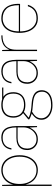

<svg xmlns="http://www.w3.org/2000/svg" viewBox="1021 -1599 810 2892"><g transform="rotate(-90 1426.0 -153.0)"><path d="M71 220V-526H87L92 -357Q103 -412 133.5 -452.5Q164 -493 209.5 -515.5Q255 -538 310 -538Q379 -538 429 -502.5Q479 -467 506.5 -404.5Q534 -342 534 -262Q534 -182 506 -120Q478 -58 428 -23Q378 12 310 12Q233 12 174.5 -34Q116 -80 91 -176V220ZM310 -8Q368 -8 413.5 -39Q459 -70 485.5 -127Q512 -184 512 -263Q512 -341 485.5 -398.5Q459 -456 413.5 -487Q368 -518 310 -518Q245 -518 198 -486Q151 -454 126 -396.5Q101 -339 101 -263Q101 -189 126 -131.5Q151 -74 198 -41Q245 -8 310 -8Z M775 12Q724 12 687.5 -10Q651 -32 631.5 -68Q612 -104 612 -145Q612 -205 635 -241.5Q658 -278 699.5 -294.5Q741 -311 795 -311H953Q953 -374 938.5 -420.5Q924 -467 890 -492.5Q856 -518 797 -518Q733 -518 691.5 -486Q650 -454 639 -386H619Q627 -439 652.5 -472.5Q678 -506 716 -522Q754 -538 797 -538Q867 -538 905 -507.5Q943 -477 958 -426Q973 -375 973 -312V0H957L951 -111Q944 -98 931.5 -77Q919 -56 899 -36Q879 -16 848.5 -2Q818 12 775 12ZM775 -8Q820 -8 853 -26.5Q886 -45 908.5 -74Q931 -103 942 -135.5Q953 -168 953 -197V-293H800Q738 -293 701.5 -274Q665 -255 649.5 -222Q634 -189 634 -145Q634 -109 651 -77.5Q668 -46 700 -27Q732 -8 775 -8Z M1287 232Q1225 232 1175.5 211.5Q1126 191 1097 154Q1068 117 1068 66Q1068 35 1078 10Q1088 -15 1111 -38.5Q1134 -62 1173 -89L1195 -78Q1135 -44 1112.5 -10Q1090 24 1090 64Q1090 108 1116 141.5Q1142 175 1187 193.5Q1232 212 1287 212Q1352 212 1397.5 195.5Q1443 179 1467 148.5Q1491 118 1491 75Q1491 11 1449 -22Q1407 -55 1302 -62Q1251 -65 1214.5 -70.5Q1178 -76 1152.5 -83.5Q1127 -91 1108.5 -99.5Q1090 -108 1075 -117V-133L1169 -210L1191 -203L1090 -119L1084 -133Q1098 -128 1112 -120.5Q1126 -113 1148 -106Q1170 -99 1206.5 -92.5Q1243 -86 1303 -82Q1381 -77 1427 -57.5Q1473 -38 1493 -5.5Q1513 27 1513 72Q1513 115 1490.5 151.5Q1468 188 1418.5 210Q1369 232 1287 232ZM1291 -176Q1226 -176 1183.5 -200Q1141 -224 1120.5 -265Q1100 -306 1100 -356Q1100 -411 1120.5 -451.5Q1141 -492 1183.5 -515Q1226 -538 1291 -538Q1359 -538 1401.5 -515Q1444 -492 1463.5 -451.5Q1483 -411 1483 -356Q1483 -306 1463.5 -265Q1444 -224 1401.5 -200Q1359 -176 1291 -176ZM1292 -196Q1375 -196 1418.5 -236.5Q1462 -277 1462 -357Q1462 -440 1418.5 -479Q1375 -518 1292 -518Q1216 -518 1168.5 -479Q1121 -440 1121 -357Q1121 -277 1168.5 -236.5Q1216 -196 1292 -196ZM1383 -508 1374 -526H1554V-508Z M1773 12Q1722 12 1685.5 -10Q1649 -32 1629.5 -68Q1610 -104 1610 -145Q1610 -205 1633 -241.5Q1656 -278 1697.5 -294.5Q1739 -311 1793 -311H1951Q1951 -374 1936.5 -420.5Q1922 -467 1888 -492.5Q1854 -518 1795 -518Q1731 -518 1689.5 -486Q1648 -454 1637 -386H1617Q1625 -439 1650.5 -472.5Q1676 -506 1714 -522Q1752 -538 1795 -538Q1865 -538 1903 -507.5Q1941 -477 1956 -426Q1971 -375 1971 -312V0H1955L1949 -111Q1942 -98 1929.5 -77Q1917 -56 1897 -36Q1877 -16 1846.5 -2Q1816 12 1773 12ZM1773 -8Q1818 -8 1851 -26.5Q1884 -45 1906.5 -74Q1929 -103 1940 -135.5Q1951 -168 1951 -197V-293H1798Q1736 -293 1699.5 -274Q1663 -255 1647.5 -222Q1632 -189 1632 -145Q1632 -109 1649 -77.5Q1666 -46 1698 -27Q1730 -8 1773 -8Z M2103 0V-526H2119L2123 -417Q2146 -464 2176 -490Q2206 -516 2246 -527Q2286 -538 2339 -538V-520H2321Q2294 -520 2260 -512.5Q2226 -505 2194.5 -483.5Q2163 -462 2143 -420.5Q2123 -379 2123 -311V0Z M2593 12Q2525 12 2476.5 -23.5Q2428 -59 2402.5 -121Q2377 -183 2377 -264Q2377 -355 2405 -415.5Q2433 -476 2481.5 -507Q2530 -538 2593 -538Q2669 -538 2718 -505.5Q2767 -473 2790.5 -416Q2814 -359 2814 -283Q2814 -275 2814 -269.5Q2814 -264 2813 -256H2388V-274H2794Q2794 -405 2739.5 -461.5Q2685 -518 2593 -518Q2545 -518 2500.5 -493.5Q2456 -469 2427.5 -414.5Q2399 -360 2399 -269V-260Q2399 -175 2426 -119Q2453 -63 2497.5 -35.5Q2542 -8 2593 -8Q2669 -8 2713 -41Q2757 -74 2778 -138H2800Q2787 -94 2761 -60Q2735 -26 2694 -7Q2653 12 2593 12Z"/></g></svg>

Font: DM Sans 9pt Thin
Style: Regular
Weight: 250
Version: Version 4.004;gftools[0.9.30]